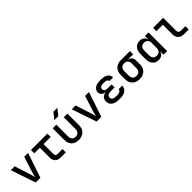

<svg xmlns="http://www.w3.org/2000/svg" viewBox="394 -2394 4013 4013"><g transform="rotate(-45 2400.0 -387.5)"><path d="M231 0 45 -550H159L272 -198Q282 -167 290 -136.5Q298 -106 302 -86Q306 -106 312.5 -136.5Q319 -167 329 -198L441 -550H555L370 0Z M965 0Q892 0 849 -42Q806 -84 806 -156V-452H641V-550H1126V-452H914V-157Q914 -131 929 -114.5Q944 -98 970 -98H1121V0Z M1499 10Q1399 10 1340.5 -47.5Q1282 -105 1282 -204V-550H1390V-205Q1390 -149 1419 -116.5Q1448 -84 1499 -84Q1551 -84 1580.5 -116.5Q1610 -149 1610 -205V-550H1718V-204Q1718 -105 1658.5 -47.5Q1599 10 1499 10ZM1431 -645 1537 -785H1656L1543 -645Z M2031 0 1845 -550H1959L2072 -198Q2082 -167 2090 -136.5Q2098 -106 2102 -86Q2106 -106 2112.5 -136.5Q2119 -167 2129 -198L2241 -550H2355L2170 0Z M2737 7H2678Q2581 7 2523.5 -38.5Q2466 -84 2466 -159Q2466 -218 2501 -255.5Q2536 -293 2597 -297V-302Q2545 -305 2513 -336Q2481 -367 2481 -414Q2481 -481 2535.5 -519Q2590 -557 2682 -557H2731Q2821 -557 2874 -517Q2927 -477 2928 -409H2822Q2820 -436 2796 -451.5Q2772 -467 2731 -467H2682Q2640 -467 2615 -448.5Q2590 -430 2590 -398Q2590 -366 2614.5 -347Q2639 -328 2682 -328H2802V-239H2678Q2631 -239 2604 -218Q2577 -197 2577 -161Q2577 -126 2604 -105.5Q2631 -85 2678 -85H2737Q2781 -85 2807.5 -103.5Q2834 -122 2834 -154H2941Q2941 -80 2885.5 -36.5Q2830 7 2737 7Z M3298 10Q3231 10 3181.5 -16.5Q3132 -43 3105 -91Q3078 -139 3078 -203V-337Q3078 -401 3105 -449Q3132 -497 3181.5 -523.5Q3231 -550 3298 -550H3566V-455H3408V-453Q3459 -446 3488.5 -410.5Q3518 -375 3518 -319V-203Q3518 -139 3491 -91Q3464 -43 3414.5 -16.5Q3365 10 3298 10ZM3298 -85Q3351 -85 3380.5 -116.5Q3410 -148 3410 -203V-337Q3410 -395 3380.5 -425Q3351 -455 3298 -455Q3245 -455 3215.5 -423.5Q3186 -392 3186 -337V-203Q3186 -148 3215.5 -116.5Q3245 -85 3298 -85Z M3859 10Q3777 10 3727.5 -46Q3678 -102 3678 -197V-352Q3678 -448 3727.5 -504Q3777 -560 3859 -560Q3918 -560 3957.5 -530.5Q3997 -501 4008 -448H4011L4008 -550H4116V0H4009V-102H4008Q3997 -49 3957.5 -19.5Q3918 10 3859 10ZM3897 -84Q3949 -84 3978.5 -115.5Q4008 -147 4008 -205V-346Q4008 -403 3978.5 -434.5Q3949 -466 3897 -466Q3845 -466 3815.5 -435.5Q3786 -405 3786 -347V-203Q3786 -145 3815.5 -114.5Q3845 -84 3897 -84Z M4611 0Q4534 0 4487.5 -45.5Q4441 -91 4441 -167V-452H4251V-550H4549V-167Q4549 -135 4567 -116.5Q4585 -98 4616 -98H4753V0Z"/></g></svg>

Font: JetBrains Mono NL SemiBold
Style: Regular
Weight: 600
Designer: Philipp Nurullin, Konstantin Bulenkov
Foundry: JetBrains
Version: Version 2.304; ttfautohint (v1.8.4.7-5d5b)